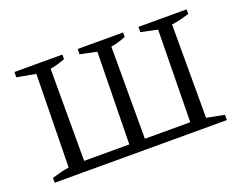

<svg xmlns="http://www.w3.org/2000/svg" viewBox="-83 -635 991 787"><g transform="rotate(-20 412.0 -241.5)"><path d="M36 0V-21Q54 -26 71.5 -31Q89 -36 111 -39L118 -445L36 -460V-483H245V-463Q228 -457 214 -452.5Q200 -448 180 -445V-43H377L384 -445L312 -460V-483H510V-463Q492 -457 478.5 -452.5Q465 -448 445 -445V-43H643L649 -445L577 -460V-483H787V-463Q768 -457 750 -452.5Q732 -448 710 -445V-38L787 -23V0Z"/></g></svg>

Font: Piazzolla 24pt Light
Style: Regular
Weight: 300
Designer: Juan Pablo del Peral
Foundry: Huerta Tipografica
Version: Version 2.005